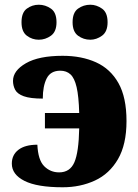

<svg xmlns="http://www.w3.org/2000/svg" viewBox="-20 -782 585 812"><path d="M362 -614Q333 -614 310 -631Q287 -648 287 -688Q287 -729 310 -745.5Q333 -762 362 -762Q388 -762 411.5 -745.5Q435 -729 435 -688Q435 -648 411.5 -631Q388 -614 362 -614ZM144 -614Q116 -614 93.5 -631Q71 -648 71 -688Q71 -729 93.5 -745.5Q116 -762 144 -762Q172 -762 195.5 -745.5Q219 -729 219 -688Q219 -648 195.5 -631Q172 -614 144 -614ZM245 10Q137 10 83.5 -17Q30 -44 30 -90Q30 -127 58 -148.5Q86 -170 138 -170Q141 -105 167 -79Q193 -53 230 -53Q276 -53 294.5 -95.5Q313 -138 315 -239H170V-304H315Q313 -375 304 -413.5Q295 -452 278 -467.5Q261 -483 235 -483Q194 -483 177.5 -450.5Q161 -418 161 -365Q108 -365 80.5 -375Q53 -385 44 -402.5Q35 -420 35 -440Q35 -483 89.5 -514.5Q144 -546 245 -546Q325 -546 386 -518.5Q447 -491 481 -430.5Q515 -370 515 -270Q515 -171 479 -109Q443 -47 381.5 -18.5Q320 10 245 10Z"/></svg>

Font: Noto Serif Black
Style: Regular
Weight: 900
Designer: Monotype Design Team
Foundry: Monotype Imaging Inc.
Version: Version 2.014; ttfautohint (v1.8.4.7-5d5b)